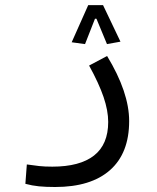

<svg xmlns="http://www.w3.org/2000/svg" viewBox="-20 -519 626 765"><path d="M199.7 226.1Q162.6 226.1 135.3 223.4Q107.9 220.7 81.1 213.4L86.9 136.2Q114.3 140.1 136 142.6Q157.7 145 188.5 145Q297.9 145 354.5 100.8Q411.1 56.6 411.1 -33.2Q411.1 -78.1 392.6 -132.6Q374 -187 335 -257.8L406.7 -295.9Q494.6 -150.9 494.6 -36.6Q494.6 91.3 418.5 158.7Q342.3 226.1 199.7 226.1ZM390.6 -498.5 460 -353 406.2 -343.3 364.3 -444.3H358.4L318.8 -343.3L265.6 -350.6L331.5 -498.5Z"/></svg>

Font: Cascadia Code NF SemiLight
Style: Regular
Weight: 350
Monospace: yes
Designer: Aaron Bell
Foundry: Saja Typeworks
Version: Version 2404.023; ttfautohint (v1.8.4)